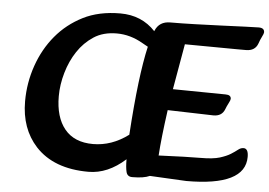

<svg xmlns="http://www.w3.org/2000/svg" viewBox="-53 -824 1276 910"><g transform="rotate(5 585.0 -369.0)"><path d="M1144 -128Q1144 11 864 11L690 2Q662 15 607 15Q584 15 578.5 -6.5Q573 -28 573 -67Q490 8 398 8Q233 8 146 -86Q70 -169 70 -299Q70 -387 98.5 -469Q127 -551 179.5 -614Q232 -677 307 -715Q382 -753 484 -753Q586 -753 651 -683Q651 -685 652 -686Q671 -731 723 -731Q775 -731 840 -733Q905 -735 967 -737.5Q1029 -740 1077.5 -742Q1126 -744 1143 -744Q1170 -744 1170 -723Q1170 -717 1162 -701.5Q1154 -686 1148 -668Q1135 -632 1092 -632H1052L801 -634L763 -417L1014 -414Q1040 -414 1040 -395Q1040 -389 1032 -374Q1024 -359 1018 -343Q1005 -310 965 -310L747 -316Q728 -179 723 -98Q861 -104 921 -104Q981 -104 1013 -114Q1045 -124 1064 -136Q1083 -148 1095.5 -158Q1108 -168 1121 -168Q1144 -168 1144 -128ZM576 -184Q594 -465 627 -607Q615 -613 600 -622Q540 -657 475.5 -657Q411 -657 366 -627.5Q321 -598 290.5 -552Q260 -506 243.5 -449Q227 -392 227 -337Q227 -237 273 -181Q319 -125 408 -125Q497 -125 576 -184Z"/></g></svg>

Font: Leckerli One
Style: Regular
Weight: 400
Version: Version 1.001